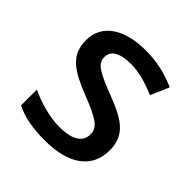

<svg xmlns="http://www.w3.org/2000/svg" viewBox="-155 -667 794 794"><g transform="rotate(45 242.0 -269.5)"><path d="M441 -152C441 -241 382 -276 283 -314C182 -353 152 -370 152 -409C152 -445 186 -466 250 -466C301 -466 350 -450 397 -430L432 -511C377 -535 321 -549 255 -549C131 -549 49 -498 49 -404C49 -315 107 -281 210 -240C316 -199 338 -178 338 -142C338 -100 305 -72 225 -72C165 -72 97 -93 50 -116V-23C95 -1 146 10 222 10C360 10 441 -46 441 -152Z"/></g></svg>

Font: Noto Sans Gujarati UI Medium
Style: Regular
Weight: 500
Designer: Jelle Bosma - Monotype Design Team, Universal Thirst
Foundry: Monotype Imaging Inc.
Version: Version 2.106